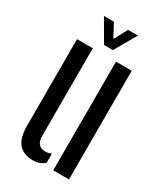

<svg xmlns="http://www.w3.org/2000/svg" viewBox="-193 -835 782 918"><g transform="rotate(30 198.0 -376.0)"><path d="M42.5 -124V-600H129.5V-117Q129.5 -58.5 179.5 -58.5Q195.5 -58.5 212 -66V-15.5Q186.5 7.5 148.5 7.5Q98 7.5 70.2 -23Q42.5 -53.5 42.5 -124ZM257.5 0V-600H344.5V0ZM168 -640.5 98.5 -760.5H153.5L192.5 -687.5L231.5 -760.5H286L217 -640.5Z"/></g></svg>

Font: Big Shoulders Stencil Display SemiBold
Style: Regular
Weight: 600
Designer: Patric King
Foundry: XO Type Co
Version: Version 1.000